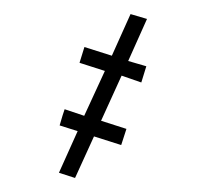

<svg xmlns="http://www.w3.org/2000/svg" viewBox="-133 -319 680 633"><g transform="rotate(-30 206.5 -3.0)"><path d="M-46 144 76 56 34 10Q63 -18 75 -28L120 23Q146 5 253 -71L194 -136L234 -173L298 -103Q333 -128 373.5 -157.5Q414 -187 420 -191L459 -150L336 -61L357 -39Q363 -33 370 -25.5Q377 -18 379 -16Q343 18 338 22L293 -30Q274 -16 160 65L219 130L178 167H177L114 98L-8 185H-9Z"/></g></svg>

Font: Coval
Style: Book Italic
Weight: 350
Foundry: Context Ltd
Version: Version 001.000